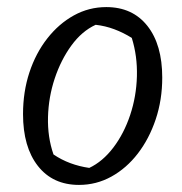

<svg xmlns="http://www.w3.org/2000/svg" viewBox="-20 -513 515 542"><path d="M203 9Q129 9 87 -44.5Q45 -98 45 -191Q45 -254 63 -308.5Q81 -363 113.5 -404.5Q146 -446 188.5 -469.5Q231 -493 280 -493Q354 -493 396 -440Q438 -387 438 -294Q438 -231 419.5 -176Q401 -121 369 -79.5Q337 -38 294.5 -14.5Q252 9 203 9ZM232 -39Q270 -57 300 -96.5Q330 -136 347.5 -188.5Q365 -241 366.5 -298Q368 -355 352 -406Q328 -421 302.5 -430.5Q277 -440 250 -443Q211 -425 181.5 -384.5Q152 -344 134.5 -291.5Q117 -239 115.5 -182.5Q114 -126 131 -77Q153 -62 178.5 -52.5Q204 -43 232 -39Z"/></svg>

Font: Piazzolla 24pt
Style: Italic
Weight: 400
Italic angle: -11.3°
Designer: Juan Pablo del Peral
Foundry: Huerta Tipografica
Version: Version 2.005